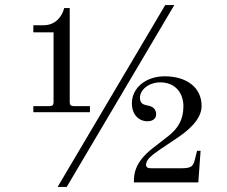

<svg xmlns="http://www.w3.org/2000/svg" viewBox="-20 -722 900 760"><path d="M502 -313C502 -269 529 -242 564 -242C586 -242 598 -254 598 -269C598 -286 590 -301 561 -305C546 -308 534 -314 534 -335C534 -368 571 -396 614 -396C675 -396 706 -353 706 -301C706 -249 685 -214 647 -184L584 -135C511 -78 510 -30 510 0H765L774 -125H760L751 -89C745 -66 739 -56 700 -56H578C568 -56 558 -58 558 -70C558 -90 582 -109 613 -130L677 -173C722 -203 778 -247 778 -303C778 -377 717 -420 632 -420C557 -420 502 -374 502 -313ZM112 -278H336V-302H273C261 -302 256 -306 256 -317V-690H234C227 -661 203 -622 152 -622H112V-594H192V-317C192 -306 187 -302 175 -302H112ZM208 18H244L670 -702H634Z"/></svg>

Font: Old Standard
Style: Regular
Weight: 400
Designer: Alexey Kryukov <alexios@thessalonica.org.ru>
Version: Version 2.0